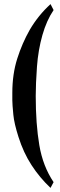

<svg xmlns="http://www.w3.org/2000/svg" viewBox="-20 -791 290 935"><path d="M154 -324Q154 -187 171.5 -84Q189 19 241 96L226 124Q173 74 133.5 13Q94 -48 70 -124Q49 -190 45 -232Q40 -283 40 -303Q40 -306 40 -308V-339Q40 -430 64 -505.5Q88 -581 125 -646Q166 -716 226 -771L241 -742Q207 -692 186.5 -620Q166 -548 160 -466Q154 -382 154 -324Z"/></svg>

Font: Shafarik
Style: Regular
Weight: 400
Version: Version 1.001; ttfautohint (v1.8.4.7-5d5b)